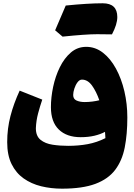

<svg xmlns="http://www.w3.org/2000/svg" viewBox="-20 -864 811 1158"><path d="M748 -155.3Q748 -54.7 732.4 24.9Q716.8 104.5 674.8 160.2Q632.8 215.8 555.2 244.9Q477.5 273.9 354 273.9Q287.6 273.9 228 259.3Q168.5 244.6 122.3 211.9Q76.2 179.2 49.8 125.5Q23.4 71.8 23.4 -6.8Q23.4 -88.4 43 -163.8Q62.5 -239.3 98.6 -317.4L234.9 -263.2Q221.2 -223.1 209.7 -179.9Q198.2 -136.7 196.3 -90.8Q196.3 -43.5 224.4 -20.8Q252.4 2 297.1 8.8Q341.8 15.6 391.1 15.6Q453.6 15.6 508.8 5.4Q564 -4.9 615.7 -30.8Q615.2 -40 614.7 -49.1Q614.3 -58.1 613.3 -68.8Q586.4 -54.2 549.6 -45.4Q512.7 -36.6 466.3 -36.6Q382.3 -36.6 334.7 -82.8Q287.1 -128.9 287.1 -217.8Q287.1 -276.4 300.5 -340.1Q314 -403.8 340.8 -458.5Q367.7 -513.2 407.5 -547.4Q447.3 -581.5 500 -581.5Q555.2 -581.5 600.8 -546.1Q646.5 -510.7 679.4 -450.2Q712.4 -389.6 730.2 -313.5Q748 -237.3 748 -155.3ZM579.1 -259.3Q561 -311.5 535.2 -347.7Q509.3 -383.8 474.1 -383.8Q459.5 -383.8 447.5 -367.7Q435.5 -351.6 428.5 -329.8Q421.4 -308.1 421.4 -291Q421.4 -266.6 441.9 -257.6Q462.4 -248.5 490.7 -248.5Q513.7 -248.5 536.6 -251.5Q559.6 -254.4 579.1 -259.3ZM376.5 -830.6Q511.2 -844.2 599.4 -844.2Q687.5 -844.2 687.5 -761.2Q687.5 -717.3 655.3 -656.7Q633.8 -657.7 566.2 -657.7Q498.5 -657.7 357.4 -643.1Q330.1 -666.5 312.5 -681.2Q347.2 -763.2 376.5 -830.6Z"/></svg>

Font: Pinar-FD Black
Style: Regular
Weight: 900
Designer: Amin Abedi
Version: Version 3.000